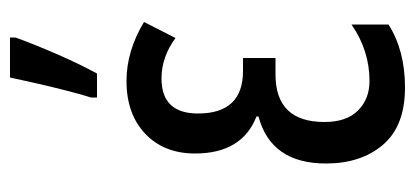

<svg xmlns="http://www.w3.org/2000/svg" viewBox="-243 -577 830 384"><g transform="rotate(-90 172.0 -385.0)"><path d="M248 -314H222Q137 -314 137 -404Q137 -477 207 -477Q250 -477 288 -449L320 -512Q262 -547 202 -547Q136 -547 96.5 -509.5Q57 -472 57 -410Q57 -316 131 -287V-283Q37 -258 37 -148Q37 -78 74.5 -34Q112 10 189 10Q263 10 315 -23V-97Q263 -61 202 -61Q166 -61 143 -84Q120 -107 120 -151Q120 -249 215 -249H248ZM169 -606H217Q237 -643 256.5 -688Q276 -733 289 -769V-780H209Q206 -766 198.5 -732.5Q191 -699 182.5 -666Q174 -633 169 -618Z"/></g></svg>

Font: Noto Sans Display Condensed
Style: Regular
Weight: 400
Width: 3
Designer: Monotype Design Team
Foundry: Monotype Imaging Inc.
Version: Version 1.900